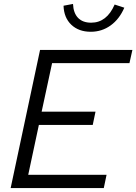

<svg xmlns="http://www.w3.org/2000/svg" viewBox="-20 -953 691 973"><path d="M34 0 183 -700H651L636 -633H244L191 -387H464L450 -320H177L123 -67H520L506 0ZM440 -792Q379 -792 341.5 -827.5Q304 -863 302 -924L350 -933Q352 -887 375.5 -862.5Q399 -838 442 -838Q521 -838 561 -930L610 -914Q585 -856 540.5 -824Q496 -792 440 -792Z"/></svg>

Font: Red Hat Text
Style: Italic
Weight: 400
Italic angle: -12°
Designer: Pentagram, MCKL
Foundry: Pentagram, MCKL
Version: Version 1.023